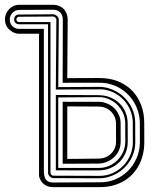

<svg xmlns="http://www.w3.org/2000/svg" viewBox="-50 -770 632 790"><path d="M543.7 -184.6Q543.7 -158.7 538.1 -134.9Q532.5 -111.1 521.6 -90.5Q510.7 -69.8 494.9 -53.1Q479 -36.4 458.4 -24.4Q437.7 -12.5 412.5 -6.1Q387.2 0.2 357.7 0H166.7Q155 0 144.4 -4.3Q133.8 -8.5 126 -16.4Q118.2 -24.2 113.8 -35Q109.4 -45.9 110.6 -59.1V-631.1H28.3Q16.1 -631.1 5.5 -636.4Q-5.1 -641.6 -12.7 -649.2Q-21 -656.7 -25.4 -667.5Q-29.8 -678.2 -29.8 -690.2Q-29.8 -701.4 -25.4 -712.3Q-21 -723.1 -13.2 -731.6Q-5.4 -740 5.2 -745.1Q15.9 -750.2 28.3 -750.2H169.9Q182.6 -750.2 193.4 -745.7Q204.1 -741.2 211.9 -733.2Q219.7 -725.1 224.1 -714Q228.5 -702.9 228.5 -689.7L226.8 -448.5L357.4 -449Q401.6 -449.2 436.3 -435.1Q470.9 -420.9 494.8 -395.9Q518.6 -370.8 531 -337Q543.5 -303.2 543.5 -264.4ZM359.4 -20Q393.6 -19.3 423.6 -31.6Q453.6 -43.9 476 -66.2Q498.3 -88.4 511.6 -118.4Q524.9 -148.4 525.6 -183.3L525.4 -265.6Q524.9 -288.8 518.6 -310.1Q512.2 -331.3 501.1 -349.7Q490 -368.2 474.7 -383.1Q459.5 -397.9 441 -408.4Q422.6 -418.9 401.4 -424.4Q380.1 -429.9 357.4 -429.4H357.2V-429.7L207.8 -429.4L208.5 -689.7Q208.5 -698.5 205.7 -705.9Q202.9 -713.4 197.8 -718.8Q192.6 -724.1 185.4 -727.1Q178.2 -730 169.4 -730Q168.2 -730 162.1 -730Q156 -730 140.4 -729.9Q124.8 -729.7 97.8 -729.6Q70.8 -729.5 28.3 -729.2Q20.8 -729.2 13.9 -726.2Q7.1 -723.1 1.8 -717.9Q-3.4 -712.6 -6.6 -705.6Q-9.8 -698.5 -9.8 -690.2Q-9.8 -681.9 -7.3 -675Q-4.9 -668.2 1.2 -662.1Q6.6 -657 13.3 -654.1Q20 -651.1 28.3 -651.1H130.4L130.6 -59.1Q131.3 -52.2 132.8 -45.2Q134.3 -38.1 138.2 -32.2Q142.1 -26.4 149.5 -22.7Q157 -19 169.7 -19ZM506.6 -184.6Q506.6 -164.1 501 -145Q495.4 -126 485.5 -109.6Q475.6 -93.3 461.8 -79.8Q448 -66.4 431.6 -56.9Q415.3 -47.4 396.7 -42Q378.2 -36.6 358.9 -36.4L169.7 -37.1Q166 -37.1 162.1 -38.8Q158.2 -40.5 155 -43.6Q151.9 -46.6 149.8 -50.7Q147.7 -54.7 147.7 -59.1V-670.2H28.3Q20 -670.2 14.2 -675.3Q8.3 -680.4 8.3 -690.2Q8.3 -698.5 13.3 -704.3Q18.3 -710.2 28.3 -710.2L169.9 -711.2Q172.4 -711.2 176 -709.6Q179.7 -708 183.2 -705.2Q186.8 -702.4 189.3 -698.5Q191.9 -694.6 191.9 -689.7L189.7 -411.6L358.6 -412.6Q377.9 -412.4 396.5 -407Q415 -401.6 431.4 -392.1Q447.8 -382.6 461.5 -369.1Q475.3 -355.7 485.2 -339.4Q495.1 -323 500.7 -304Q506.3 -284.9 506.3 -264.4ZM358.6 -46.4Q387.7 -46.1 412.8 -57.4Q438 -68.6 456.7 -87.6Q475.3 -106.7 486 -131.8Q496.6 -157 496.6 -184.6L496.3 -264.4Q496.3 -292 485.7 -317.1Q475.1 -342.3 456.4 -361.3Q437.7 -380.4 412.6 -391.6Q387.5 -402.8 358.4 -402.6V-402.3L179.7 -401.6L181.9 -687.5Q181.9 -693.1 178.3 -697.3Q174.8 -701.4 169.9 -701.9Q169.4 -701.9 163.6 -701.9Q157.7 -701.9 142.2 -701.8Q126.7 -701.7 99.4 -701.5Q72 -701.4 28.3 -701.2Q24.4 -701.2 20.9 -698Q17.3 -694.8 17.3 -690.2Q17.3 -686.5 20.5 -682.9Q23.7 -679.2 28.3 -679.2H157.7V-59.1Q157.7 -55.2 161 -51.1Q164.3 -47.1 169.7 -47.1ZM475.6 -186.8Q475.6 -161.6 466.4 -140.3Q457.3 -118.9 441.3 -103.1Q425.3 -87.4 403.7 -78.2Q382.1 -69.1 357.2 -68.8L179.7 -69.1V-379.2L358.4 -378.4V-378.2Q382.8 -377.9 404.2 -369.1Q425.5 -360.4 441.4 -345Q457.3 -329.6 466.3 -308.3Q475.3 -287.1 475.3 -262.2ZM359.1 -79.1Q372.8 -79.1 386 -82.9Q399.2 -86.7 411 -93.6Q422.9 -100.6 432.9 -110.5Q442.9 -120.4 450.1 -132.3Q457.3 -144.3 461.4 -158.1Q465.6 -171.9 465.6 -186.8L465.3 -262.2Q465.3 -283.9 456.8 -303.6Q448.2 -323.2 433.5 -338Q418.7 -352.8 399 -361.6Q379.4 -370.4 357.4 -370.4L189.7 -369.1V-79.1H356.7ZM446.5 -186.8Q446.5 -167.7 439.5 -151.7Q432.4 -135.7 420.2 -123.9Q408 -112.1 391.7 -105Q375.5 -97.9 357.4 -96.9L207.8 -96.2V-351.3L357.2 -351.1V-351.3H357.4Q375.7 -350.6 391.8 -343.6Q408 -336.7 420 -324.8Q432.1 -313 439.2 -297Q446.3 -281 446.3 -262.2ZM226.8 -116 357.4 -117.4V-117.7H357.7Q371.8 -117.7 384.5 -122.9Q397.2 -128.2 406.7 -137.6Q416.3 -147 421.9 -159.5Q427.5 -172.1 427.5 -186.8L427.2 -262.2Q427.2 -276.9 421.6 -289.4Q416 -302 406.5 -311.4Q397 -320.8 384.3 -326Q371.6 -331.3 357.4 -331.3H357.2V-331.5L226.8 -332.3Z"/></svg>

Font: TafelwerkOT
Style: Regular
Weight: 400
Designer: Peter Wiegel
Foundry: Peter Wiegel, based on an original design named Oxford by Christine Lord, 1969
Version: Version 1.000